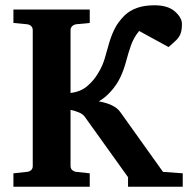

<svg xmlns="http://www.w3.org/2000/svg" viewBox="-20 -707 722 727"><path d="M671.9 0H464.8V-36.1L300.8 -265.1Q293.5 -275.4 277.8 -281.7Q262.2 -288.1 247.1 -291V-78.1Q247.1 -68.4 253.9 -62.7Q260.7 -57.1 269 -56.2L319.8 -50.8V0H30.8V-50.8L82 -56.2Q91.3 -57.1 97.7 -62.7Q104 -68.4 104 -78.1V-592.8Q104 -602.5 97.7 -608.4Q91.3 -614.3 82 -615.2L30.8 -620.1V-670.9H319.8V-620.1L269 -615.2Q260.7 -614.3 253.9 -608.4Q247.1 -602.5 247.1 -592.8V-355Q285.2 -359.4 310.3 -380.9Q335.4 -402.3 351.1 -429.2Q368.2 -457 376.5 -485.4Q384.8 -513.7 392.6 -541.7Q400.4 -569.8 413.6 -596.9Q426.8 -624 453.1 -649.9Q471.2 -667 498.8 -677Q526.4 -687 564.9 -687Q615.7 -687 642.3 -663.6Q668.9 -640.1 668.9 -616.2Q668.9 -593.3 663.8 -579.8Q658.7 -566.4 647.7 -555.4Q636.7 -544.4 618.2 -528.8L506.8 -589.8Q486.3 -564.9 475.8 -534.9Q465.3 -504.9 457.3 -474.1Q449.2 -443.4 436 -415Q421.9 -385.3 399.4 -360.6Q377 -335.9 354 -323.2Q381.8 -318.4 402.8 -308.6Q423.8 -298.8 435.1 -283.2L597.2 -56.2L671.9 -50.8Z"/></svg>

Font: Charis
Style: Bold
Weight: 700
Designer: Walt Agee, Miriam Martin, Annie Olsen, Victor Gaultney, Lorna Priest, Alan Ward, Bob Hallissy, Martin Hosken, Sharon Cor
Foundry: SIL Global
Version: Version 7.000